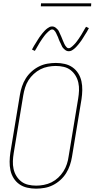

<svg xmlns="http://www.w3.org/2000/svg" viewBox="-20 -1119 565 1147"><path d="M195 8Q168 8 142 2Q116 -4 95.5 -18.5Q75 -33 61.5 -54.5Q48 -76 42.5 -101.5Q37 -127 37.5 -154Q38 -181 42 -208L99 -553Q103 -578 111.5 -603Q120 -628 134 -650.5Q148 -673 168.5 -691.5Q189 -710 213 -722Q237 -734 263 -738.5Q289 -743 314 -743Q341 -743 367 -737Q393 -731 413.5 -716.5Q434 -702 447.5 -680.5Q461 -659 466.5 -633.5Q472 -608 471.5 -581Q471 -554 467 -527L410 -182Q406 -157 397.5 -132Q389 -107 375 -84.5Q361 -62 340.5 -43.5Q320 -25 296 -13Q272 -1 246 3.5Q220 8 195 8ZM196 -10Q218 -10 242 -14.5Q266 -19 288 -30Q310 -41 328 -58Q346 -75 359 -95.5Q372 -116 379.5 -139Q387 -162 390 -185L447 -530Q451 -554 452 -578Q453 -602 448 -625Q443 -648 431 -667.5Q419 -687 401.5 -700.5Q384 -714 361 -719.5Q338 -725 313 -725Q291 -725 267 -720.5Q243 -716 221.5 -705Q200 -694 181.5 -677Q163 -660 150 -639.5Q137 -619 130 -596Q123 -573 119 -550L62 -205Q58 -181 57 -157Q56 -133 61 -110Q66 -87 78 -67.5Q90 -48 107.5 -34.5Q125 -21 148 -15.5Q171 -10 196 -10ZM390 -813Q384 -813 378 -815.5Q372 -818 367.5 -822Q363 -826 358.5 -830.5Q354 -835 351.5 -840Q349 -845 346.5 -850.5Q344 -856 341.5 -861.5Q339 -867 336 -872.5Q333 -878 331 -884.5Q329 -891 326.5 -897Q324 -903 321 -908.5Q318 -914 316.5 -918.5Q315 -923 311 -929Q307 -935 302.5 -939Q298 -943 292 -943Q287 -943 285 -942Q283 -941 279 -938.5Q275 -936 270.5 -932Q266 -928 260 -922Q254 -916 252 -913.5Q250 -911 247.5 -908Q245 -905 242.5 -901.5Q240 -898 237.5 -894.5Q235 -891 232 -887Q229 -883 226.5 -878.5Q224 -874 220.5 -869.5Q217 -865 214.5 -860Q212 -855 208.5 -849.5Q205 -844 202 -838.5Q199 -833 195.5 -827Q192 -821 188 -815L171 -823Q177 -835 183 -845Q189 -855 195 -864Q201 -873 205.5 -881Q210 -889 215.5 -896.5Q221 -904 225.5 -910Q230 -916 234.5 -921.5Q239 -927 246.5 -935Q254 -943 262 -949Q270 -955 276.5 -958Q283 -961 292 -961Q298 -961 304 -958.5Q310 -956 314.5 -952Q319 -948 323.5 -943.5Q328 -939 330.5 -934Q333 -929 335.5 -923.5Q338 -918 340.5 -912.5Q343 -907 345.5 -901.5Q348 -896 350.5 -889.5Q353 -883 355.5 -877Q358 -871 360.5 -865.5Q363 -860 365 -855.5Q367 -851 371 -845Q375 -839 379.5 -835Q384 -831 390 -831Q395 -831 397 -832Q399 -833 403 -835.5Q407 -838 411.5 -842Q416 -846 422 -852Q428 -858 430 -860.5Q432 -863 434.5 -866Q437 -869 439.5 -872.5Q442 -876 444.5 -879.5Q447 -883 450 -887Q453 -891 455.5 -895.5Q458 -900 461.5 -904.5Q465 -909 467.5 -914Q470 -919 473.5 -924.5Q477 -930 480 -935.5Q483 -941 486.5 -947Q490 -953 494 -959L511 -951Q505 -939 499 -929Q493 -919 487 -910Q481 -901 476.5 -893Q472 -885 466.5 -877.5Q461 -870 456.5 -864Q452 -858 447.5 -852.5Q443 -847 435.5 -839Q428 -831 420 -825Q412 -819 405.5 -816Q399 -813 390 -813ZM224 -1081 225 -1099H525L524 -1081Z"/></svg>

Font: Iosevka Thin Oblique
Style: Regular
Weight: 100
Italic angle: -9°
Monospace: yes
Designer: Belleve Invis
Foundry: Belleve Invis
Version: Version 32.5.0; ttfautohint (v1.8.4)